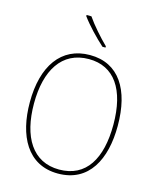

<svg xmlns="http://www.w3.org/2000/svg" viewBox="-138 -1045 940 1149"><g transform="rotate(15 332.5 -470.5)"><path d="M283 -951H253V-944C287 -897 347 -834 394 -792H413V-800C370 -842 315 -904 283 -951ZM605 -358C605 -583 515 -725 336 -725C158 -725 60 -584 60 -359C60 -154 142 10 332 10C524 10 605 -151 605 -358ZM86 -359C86 -563 168 -700 336 -700C493 -700 578 -576 578 -358C578 -148 500 -15 333 -15C168 -15 86 -152 86 -359Z"/></g></svg>

Font: Noto Sans Arabic SemCond Thin
Style: Regular
Weight: 100
Width: 4
Designer: Monotype Design Team, Nadine Chahine, Nizar Qandah and Khaled Hosny
Foundry: Monotype Imaging Inc.
Version: Version 2.012